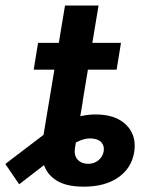

<svg xmlns="http://www.w3.org/2000/svg" viewBox="-89 -681 554 710"><path d="M220.7 9.3Q156.7 9.3 120.6 -13.2Q84.5 -35.6 72.5 -74.2Q60.5 -112.8 68.4 -160.6L92.3 -304.7H216.8L188.5 -135.7Q183.6 -106 198.2 -90.6Q212.9 -75.2 236.8 -75.2Q258.8 -75.2 274.9 -88.1Q291 -101.1 294.4 -121.6Q297.4 -140.6 287.1 -153.3Q276.9 -166 254.4 -168.5Q238.8 -170.4 222.4 -166.3Q206.1 -162.1 187.3 -151.9Q168.5 -141.6 144 -124.5L-18.1 0.5L-69.3 -74.7L80.1 -188.5Q120.1 -219.7 168.7 -238.8Q217.3 -257.8 264.6 -257.8Q339.4 -257.8 378.2 -218.8Q417 -179.7 407.2 -118.2Q397.5 -59.1 348.4 -24.9Q299.3 9.3 220.7 9.3ZM74.2 -194.8 151.4 -660.6H275.4L198.2 -194.8ZM35.6 -423.3 51.8 -522.5H358.4L342.3 -423.3Z"/></svg>

Font: Inter 28pt SemiBold
Style: Italic
Weight: 600
Italic angle: -9.3988°
Designer: Rasmus Andersson
Foundry: rsms
Version: Version 4.001;git-66647c0bb